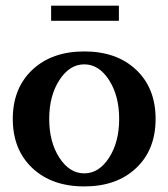

<svg xmlns="http://www.w3.org/2000/svg" viewBox="-20 -650 598 682"><path d="M161.6 -576.2V-629.9H402.3V-576.2ZM463.6 -53Q394.5 12.2 279.3 12.2Q164.1 12.2 94.7 -53.2Q25.4 -118.7 25.4 -227.5Q25.4 -336.4 94.7 -401.9Q164.1 -467.3 279.3 -467.3Q394.5 -467.3 463.6 -402.1Q532.7 -336.9 532.7 -227.5Q532.7 -118.2 463.6 -53ZM190.9 -89.8Q227.1 -34.2 279.3 -34.2Q331.5 -34.2 367.4 -89.8Q403.3 -145.5 403.3 -227.5Q403.3 -309.6 367.4 -365.5Q331.5 -421.4 279.3 -421.4Q227.1 -421.4 190.9 -365.5Q154.8 -309.6 154.8 -227.5Q154.8 -145.5 190.9 -89.8Z"/></svg>

Font: Elstob 6pt SemiBold
Style: Regular
Weight: 600
Designer: Peter S. Baker
Version: Version 1.015